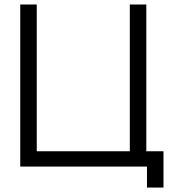

<svg xmlns="http://www.w3.org/2000/svg" viewBox="-20 -740 756 853"><path d="M706.3 93.3H633V0H70V-720H143.3V-68H556.7V-720H630V-68H706.3Z"/></svg>

Font: Manrope Variable Light
Style: Regular
Weight: 200
Designer: Mikhail Sharanda
Foundry: Mikhail Sharanda
Version: Version 4.505